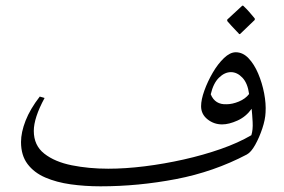

<svg xmlns="http://www.w3.org/2000/svg" viewBox="-20 -641 1000 676"><path d="M810 -457Q835 -457 855 -436Q875 -415 889 -382Q903 -349 910 -312.5Q917 -276 915 -245Q914 -220 903.5 -188.5Q893 -157 878.5 -131Q864 -105 849 -97Q733 -36 600 -10.5Q467 15 334 15Q279 15 229 8Q179 1 139.5 -16Q100 -33 77 -63.5Q54 -94 54 -141Q54 -175 70 -216Q86 -257 120 -301L137 -296Q99 -226 99 -180Q99 -129 136 -100Q173 -71 233 -59Q293 -47 361 -47Q421 -47 489.5 -55.5Q558 -64 627 -79.5Q696 -95 757.5 -116.5Q819 -138 865 -165Q871 -184 869.5 -211.5Q868 -239 866 -258Q846 -230 816 -216.5Q786 -203 762 -203Q733 -203 710.5 -221Q688 -239 688 -267Q688 -290 699.5 -322Q711 -354 729 -385Q747 -416 768.5 -436.5Q790 -457 810 -457ZM778 -274Q798 -274 821 -283.5Q844 -293 857 -310Q852 -348 833.5 -367.5Q815 -387 793 -387Q771 -387 751 -367.5Q731 -348 722 -309Q737 -272 778 -274ZM822 -521Q821 -523 813 -531Q805 -539 795.5 -549.5Q786 -560 780 -567V-572L833 -621H836Q848 -610 857.5 -599Q867 -588 877 -576V-571L825 -521Z"/></svg>

Font: Bona Nova
Style: Italic
Weight: 400
Italic angle: -4°
Designer: Mateusz Machalski
Foundry: Capitalics
Version: Version 4.001; ttfautohint (v1.8.3)